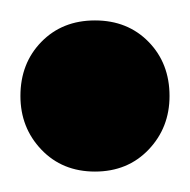

<svg xmlns="http://www.w3.org/2000/svg" viewBox="-20 -461 186 188"><path d="M73 -293Q41 -293 20.5 -314.5Q0 -336 0 -367Q0 -399 20.5 -420Q41 -441 73 -441Q105 -441 125.5 -420Q146 -399 146 -367Q146 -336 125.5 -314.5Q105 -293 73 -293Z"/></svg>

Font: Outfit Medium
Style: Regular
Weight: 500
Designer: Rodrigo Fuenzalida
Foundry: fragTYPE
Version: Version 1.100; ttfautohint (v1.8.4.7-5d5b);gftools[0.9.27]